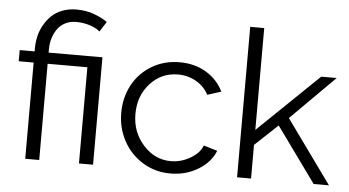

<svg xmlns="http://www.w3.org/2000/svg" viewBox="-51 -829 1686 928"><g transform="rotate(5 791.5 -365.0)"><path d="M100.1 -466.8H27.8V-521H100.1V-535.2Q100.1 -564.9 106.7 -593.8Q113.3 -622.6 128.2 -649.2Q143.1 -675.8 164.1 -696Q185.1 -716.3 216.1 -728.3Q247.1 -740.2 284.2 -740.2Q332.5 -740.2 371.8 -725.3Q411.1 -710.4 435.1 -692.9L403.8 -644Q386.7 -659.7 355.2 -669.9Q323.7 -680.2 288.1 -680.2Q257.3 -680.2 233.6 -667.5Q210 -654.8 196 -633.8Q182.1 -612.8 175 -588.1Q168 -563.5 168 -537.1V-521H429.2V0H360.8V-466.8H168V0H100.1Z M804.7 9.8Q730.5 9.8 670.2 -27.3Q609.9 -64.5 576.4 -126.5Q543 -188.5 543 -262.2Q543 -335.9 575.7 -397Q608.4 -458 668.5 -493.9Q728.5 -529.8 803.7 -529.8Q876.5 -529.8 932.1 -496.6Q987.8 -463.4 1016.1 -405.8L949.7 -384.8Q928.2 -424.8 888.4 -447.5Q848.6 -470.2 800.8 -470.2Q720.7 -470.2 666.3 -410.6Q611.8 -351.1 611.8 -262.2Q611.8 -174.3 668 -112.1Q724.1 -49.8 801.8 -49.8Q851.6 -49.8 896.7 -76.4Q941.9 -103 954.1 -139.2L1021 -119.1Q999 -62.5 939.2 -26.4Q879.4 9.8 804.7 9.8Z M1499.5 0 1306.6 -267.1 1195.8 -163.1V0H1127.9V-730H1195.8V-235.8L1490.7 -520H1565.9L1352.5 -307.1L1573.7 0Z"/></g></svg>

Font: Rawline
Style: Regular
Weight: 400
Designer: Matt McInerney, Pablo Impallari, Rodrigo Fuenzalida
Foundry: Matt McInerney, Pablo Impallari, Rodrigo Fuenzalida
Version: Version 4.020;PS 004.020;hotconv 1.0.88;makeotf.lib2.5.64775